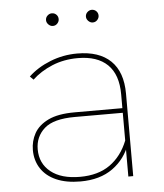

<svg xmlns="http://www.w3.org/2000/svg" viewBox="-51 -738 671 786"><g transform="rotate(-5 284.5 -345.0)"><path d="M445 0V-123V-140V-338Q445 -419 403 -460Q361 -501 281 -501Q223 -501 175 -481Q127 -461 93 -429L79 -443Q116 -478 169 -499Q222 -520 280 -520Q370 -520 417.5 -474Q465 -428 465 -339V0ZM248 3Q190 3 149 -15Q108 -33 86.5 -66Q65 -99 65 -142Q65 -179 82.5 -210.5Q100 -242 140 -261.5Q180 -281 249 -281H456V-262H248Q160 -262 122.5 -228.5Q85 -195 85 -143Q85 -85 128 -50.5Q171 -16 248 -16Q323 -16 371.5 -50.5Q420 -85 445 -148L455 -135Q434 -73 381.5 -35Q329 3 248 3ZM355 -641Q345 -641 337 -649Q329 -657 329 -667Q329 -678 337 -685.5Q345 -693 355 -693Q366 -693 373.5 -685.5Q381 -678 381 -667Q381 -657 373.5 -649Q366 -641 355 -641ZM191 -641Q181 -641 173 -649Q165 -657 165 -667Q165 -678 173 -685.5Q181 -693 191 -693Q202 -693 209.5 -685.5Q217 -678 217 -667Q217 -657 209.5 -649Q202 -641 191 -641Z"/></g></svg>

Font: Montserrat Thin
Style: Regular
Weight: 100
Designer: Julieta Ulanovsky
Foundry: Julieta Ulanovsky
Version: Version 9.000